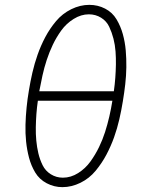

<svg xmlns="http://www.w3.org/2000/svg" viewBox="-20 -763 616 791"><path d="M237 8Q275 8 311.5 -10Q348 -28 374 -59.5Q400 -91 418.5 -126Q437 -161 450 -197.5Q463 -234 471.5 -271Q480 -308 486 -345Q492 -381 496 -416Q500 -451 500.5 -486Q501 -521 498 -555.5Q495 -590 486 -622.5Q477 -655 460 -683.5Q443 -712 413 -727.5Q383 -743 348 -743Q310 -743 273.5 -725Q237 -707 211 -676Q185 -645 166.5 -610Q148 -575 135 -538Q122 -501 113.5 -464Q105 -427 99 -390Q93 -355 89.5 -319.5Q86 -284 85 -249Q84 -214 87.5 -180Q91 -146 99.5 -113.5Q108 -81 125 -52.5Q142 -24 172.5 -8Q203 8 237 8ZM142 -387V-388Q148 -420 155 -452Q162 -484 172.5 -516Q183 -548 197.5 -578.5Q212 -609 232.5 -637.5Q253 -666 283.5 -685Q314 -704 346 -704Q374 -704 396.5 -690Q419 -676 430 -652.5Q441 -629 447.5 -603.5Q454 -578 456 -551Q458 -524 457.5 -497Q457 -470 455 -442.5Q453 -415 449 -387ZM239 -31Q212 -31 189.5 -45Q167 -59 155.5 -82.5Q144 -106 138 -131.5Q132 -157 129.5 -184Q127 -211 127.5 -238.5Q128 -266 130 -293.5Q132 -321 136 -348H443Q438 -316 430.5 -283.5Q423 -251 413 -219.5Q403 -188 388 -157Q373 -126 352.5 -97.5Q332 -69 302 -50Q272 -31 239 -31Z"/></svg>

Font: Iosevka Sparkle Extralight
Style: Italic
Weight: 200
Italic angle: -9°
Designer: Belleve Invis
Foundry: Belleve Invis
Version: Version 4.5.0; ttfautohint (v1.8.3)